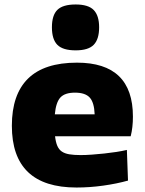

<svg xmlns="http://www.w3.org/2000/svg" viewBox="-20 -829 646 858"><path d="M322 9Q33 9 33 -267Q33 -407 105.5 -478Q178 -549 324 -549Q574 -549 574 -308Q574 -259 564 -220H226Q229 -194 236 -177.5Q243 -161 256 -152Q269 -143 289.5 -139.5Q310 -136 340 -136Q363 -136 390.5 -138Q418 -140 446 -143Q474 -146 500 -150Q526 -154 547 -159L552 -22Q502 -8 441.5 0.5Q381 9 322 9ZM315 -415Q270 -415 250 -393.5Q230 -372 225 -318H403Q401 -371 381 -393Q361 -415 315 -415ZM318 -604Q261 -604 236.5 -628.5Q212 -653 212 -707Q212 -761 236.5 -785Q261 -809 318 -809Q375 -809 399 -784Q423 -759 423 -707Q423 -654 399 -629Q375 -604 318 -604Z"/></svg>

Font: Encode Sans Normal
Style: ExtraBold
Weight: 800
Designer: Pablo Impallari, Andres Torresi
Foundry: Pablo Impallari, Andres Torresi
Version: Version 1.000; ttfautohint (v1.00) -l 8 -r 50 -G 200 -x 14 -